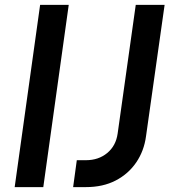

<svg xmlns="http://www.w3.org/2000/svg" viewBox="-20 -765 702 785"><path d="M40 0 144 -745H261L157 0ZM279 0 294 -110H331Q383 -110 418.5 -139.5Q454 -169 461 -219L535 -745H653L577 -208Q569 -148 537 -101Q505 -54 453 -27Q401 0 331 0Z"/></svg>

Font: Plus Jakarta Sans SemiBold
Style: Italic
Weight: 600
Italic angle: -8°
Designer: Gumpita Rahayu
Foundry: Tokotype
Version: Version 2.071; ttfautohint (v1.8.4.7-5d5b);gftools[0.9.29]